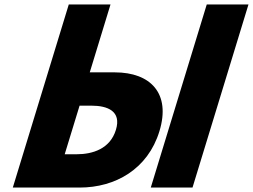

<svg xmlns="http://www.w3.org/2000/svg" viewBox="-20 -845 1140 865"><path d="M1099.5 -825H911.5L659.3 0H847.3ZM37.7 0 289.9 -825H477.9L384.4 -519H497.4C658.4 -519 750.3 -424 698.3 -254C646.1 -83 499.7 0 338.7 0ZM338.5 -369 271.5 -150H324.5C398.5 -150 476.2 -175 502.2 -260C527.9 -344 465.5 -369 391.5 -369Z"/></svg>

Font: Hussar
Style: BdSuprConOblThree
Weight: 700
Foundry: Cannot Into Space Fonts
Version: Version 2.00